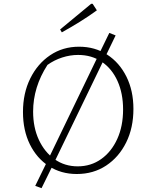

<svg xmlns="http://www.w3.org/2000/svg" viewBox="-20 -901 790 1003"><path d="M261 -48 197 82 164 70 230 -65ZM381 8Q299 8 235.5 -33Q172 -74 136 -147Q100 -220 100 -316Q100 -414 138 -491Q176 -568 242 -612.5Q308 -657 393 -657Q476 -657 540 -615.5Q604 -574 640.5 -500.5Q677 -427 677 -332Q677 -233 639 -156.5Q601 -80 534.5 -36Q468 8 381 8ZM386 -32Q455 -32 508.5 -70Q562 -108 592.5 -175Q623 -242 623 -329Q623 -413 594 -477.5Q565 -542 512 -578Q459 -614 388 -614Q346 -614 304.5 -600.5Q263 -587 228 -562Q153 -446 153 -318Q153 -235 183 -170.5Q213 -106 265.5 -69Q318 -32 386 -32ZM494 -612 551 -729 584 -716 526 -596ZM230 -65 494 -612 526 -596 261 -48ZM303 -732 294 -747 456 -881H464L486 -847Q442 -815 396 -786.5Q350 -758 303 -732Z"/></svg>

Font: Piazzolla Thin Thin
Style: Regular
Weight: 250
Version: Version 2.005